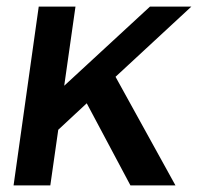

<svg xmlns="http://www.w3.org/2000/svg" viewBox="-20 -560 598 580"><path d="M21 0H132L156 -168L242 -248L374 0H510L329 -328L558 -540H433L174 -301L208 -540H97Z"/></svg>

Font: Ronzino Medium
Style: Italic
Weight: 500
Italic angle: -7.99998°
Designer: Nunzio Mazzaferro
Foundry: Collletttivo
Version: Version 1.000;Glyphs 3.3 (3337)